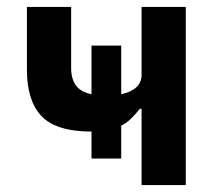

<svg xmlns="http://www.w3.org/2000/svg" viewBox="-20 -536 640 556"><path d="M390 -221H385Q374 -207 360.5 -193.5Q347 -180 331 -172V-77H245V-155Q143 -155 100.5 -199.5Q58 -244 58 -333V-516H186V-340Q186 -308 199.5 -289Q213 -270 245 -263V-404H331V-263Q359 -269 374.5 -283Q390 -297 390 -319V-516H518V0H390Z"/></svg>

Font: IBM Plex Mono SmBld
Style: Regular
Weight: 600
Monospace: yes
Designer: Mike Abbink, Paul van der Laan, Pieter van Rosmalen
Foundry: Bold Monday
Version: Version 2.3